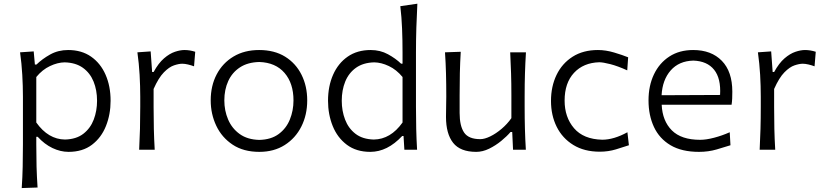

<svg xmlns="http://www.w3.org/2000/svg" viewBox="-20 -794 4372 1018"><path d="M95.2 203.1Q99.1 145.5 100.3 90.3Q101.6 35.2 101.6 -28.8V-280.8Q101.6 -337.4 98.1 -397.5Q94.7 -457.5 86.4 -516.6L158.7 -521.5L165 -451.7H173.3Q203.6 -481.4 246.1 -505.1Q288.6 -528.8 341.3 -528.8Q412.6 -528.8 462.9 -493.7Q513.2 -458.5 539.8 -397.7Q566.4 -336.9 566.4 -259.8Q566.4 -187.5 541.7 -125.7Q517.1 -64 467.5 -26.4Q418 11.2 343.3 11.2Q300.8 11.2 258.3 -9Q215.8 -29.3 179.7 -68.8H172.4V-26.4Q172.4 35.6 173.8 89.1Q175.3 142.6 179.2 200.2ZM324.7 -54.2Q384.3 -55.7 421.9 -84.7Q459.5 -113.8 477.1 -160.2Q494.6 -206.5 494.6 -259.8Q494.6 -315.9 476.1 -361.6Q457.5 -407.2 419.4 -434.6Q381.3 -461.9 322.8 -463.4Q285.6 -462.9 245.1 -443.8Q204.6 -424.8 172.4 -385.7V-144.5Q235.8 -55.2 324.7 -54.2Z M717.8 0Q720.7 -57.6 722.2 -111.1Q723.6 -164.6 723.6 -228.5V-280.8Q723.6 -337.4 720.2 -397.5Q716.8 -457.5 708.5 -516.6L778.8 -521.5L786.6 -412.1H794.4Q820.3 -459.5 849.6 -484.6Q878.9 -509.8 907.2 -519.3Q935.5 -528.8 958 -528.8Q986.3 -528.8 1015.1 -519.5L1008.8 -442.4Q993.2 -448.2 976.6 -452.1Q960 -456.1 946.3 -456.1Q928.2 -456.1 902.6 -447.5Q877 -439 848.9 -410.4Q820.8 -381.8 794.4 -322.3V-226.1Q794.4 -164.1 795.7 -110.8Q796.9 -57.6 800.3 0Z M1355 11.2Q1271 11.2 1213.6 -26.9Q1156.2 -64.9 1126.7 -127.2Q1097.2 -189.5 1097.2 -261.7Q1097.2 -339.4 1128.9 -399.7Q1160.6 -460 1218.3 -494.4Q1275.9 -528.8 1354 -528.8Q1434.6 -528.8 1491.5 -493.7Q1548.3 -458.5 1578.6 -397.9Q1608.9 -337.4 1608.9 -261.7Q1608.9 -185.1 1577.9 -123.3Q1546.9 -61.5 1489.7 -25.1Q1432.6 11.2 1355 11.2ZM1355 -52.2Q1417.5 -53.7 1457.5 -83.3Q1497.6 -112.8 1516.8 -160.2Q1536.1 -207.5 1536.1 -261.7Q1536.1 -352.1 1488.8 -407.2Q1441.4 -462.4 1355 -465.3Q1293.5 -463.9 1252.2 -436.8Q1210.9 -409.7 1190.2 -364.3Q1169.4 -318.8 1169.4 -261.7Q1169.4 -207.5 1189.5 -160.4Q1209.5 -113.3 1250.7 -83.5Q1292 -53.7 1355 -52.2Z M1943.4 11.2Q1869.1 11.2 1819.1 -26.4Q1769 -64 1744.1 -125.7Q1719.2 -187.5 1719.2 -259.8Q1719.2 -336.9 1746.1 -397.7Q1772.9 -458.5 1823.5 -493.7Q1874 -528.8 1945.3 -528.8Q1996.1 -528.8 2037.1 -506.3Q2078.1 -483.9 2106.4 -456.5H2114.3V-515.1Q2114.3 -581.1 2111.8 -642.1Q2109.4 -703.1 2102.5 -761.2L2192.9 -774.4Q2189.5 -710.9 2187.5 -647.2Q2185.5 -583.5 2185.5 -515.1V-228.5Q2185.5 -164.6 2186.8 -111.1Q2188 -57.6 2191.4 0H2124L2119.6 -72.8H2112.3Q2033.7 11.2 1943.4 11.2ZM1961.9 -54.2Q2050.8 -55.2 2114.3 -144.5V-385.7Q2082 -424.8 2041.7 -443.8Q2001.5 -462.9 1963.9 -463.4Q1905.8 -461.9 1867.4 -434.6Q1829.1 -407.2 1810.5 -361.6Q1792 -315.9 1792 -259.8Q1792 -206.5 1809.6 -160.2Q1827.1 -113.8 1864.7 -84.7Q1902.3 -55.7 1961.9 -54.2Z M2504.9 11.2Q2420.4 11.2 2382.6 -36.6Q2344.7 -84.5 2344.7 -174.3Q2344.7 -207.5 2345.5 -233.2Q2346.2 -258.8 2346.2 -282.7Q2346.2 -349.6 2344.7 -404.3Q2343.3 -459 2339.4 -516.6L2422.9 -519.5Q2419.4 -461.9 2418.2 -406.7Q2417 -351.6 2417 -289.6V-194.8Q2417 -126.5 2440.7 -91.3Q2464.4 -56.2 2526.4 -56.2Q2549.3 -56.2 2579.3 -70.8Q2609.4 -85.4 2639.4 -110.8Q2669.4 -136.2 2691.4 -167.5V-289.6Q2691.4 -351.6 2689.7 -405.3Q2688 -459 2685.1 -516.6H2768.6Q2765.1 -459 2763.4 -404.3Q2761.7 -349.6 2761.7 -282.7V-228.5Q2761.7 -164.6 2763.2 -111.1Q2764.6 -57.6 2768.1 0H2700.2L2695.8 -94.2H2687Q2667.5 -71.3 2637.7 -46.9Q2607.9 -22.5 2573.5 -5.6Q2539.1 11.2 2504.9 11.2Z M3160.2 10.3Q3077.6 10.3 3019.8 -25.4Q2961.9 -61 2931.6 -121.8Q2901.4 -182.6 2901.4 -258.8Q2901.4 -335.4 2930.7 -396.5Q2960 -457.5 3015.9 -493.2Q3071.8 -528.8 3150.4 -528.8Q3191.9 -528.8 3236.1 -515.6Q3280.3 -502.4 3310.5 -490.2L3305.7 -420.9Q3255.4 -443.8 3216.1 -453.9Q3176.8 -463.9 3157.2 -463.9Q3073.2 -461.4 3023.4 -407.7Q2973.6 -354 2973.6 -260.7Q2973.6 -172.4 3023.7 -114Q3073.7 -55.7 3172.9 -53.2Q3234.4 -53.2 3306.6 -92.8L3314.5 -23.9Q3286.1 -14.2 3245.6 -2Q3205.1 10.3 3160.2 10.3Z M3686 11.2Q3594.7 11.2 3535.4 -23.9Q3476.1 -59.1 3447.3 -120.8Q3418.5 -182.6 3418.5 -261.7Q3418.5 -339.4 3447.3 -399.7Q3476.1 -460 3529.1 -494.4Q3582 -528.8 3655.3 -528.8Q3751.5 -528.8 3807.1 -471.7Q3862.8 -414.6 3862.8 -308.1Q3862.8 -288.1 3862.1 -271.2Q3861.3 -254.4 3858.9 -238.8H3488.3Q3492.2 -152.8 3542.2 -102.8Q3592.3 -52.7 3692.4 -52.7Q3724.1 -52.7 3766.1 -63.7Q3808.1 -74.7 3849.1 -92.8L3853 -23.9Q3822.8 -14.2 3779.3 -1.5Q3735.8 11.2 3686 11.2ZM3797.9 -290.5Q3803.2 -377.9 3766.4 -424.1Q3729.5 -470.2 3656.2 -472.7Q3580.1 -470.7 3536.1 -420.7Q3492.2 -370.6 3487.8 -289.1Z M4007.8 0Q4010.7 -57.6 4012.2 -111.1Q4013.7 -164.6 4013.7 -228.5V-280.8Q4013.7 -337.4 4010.3 -397.5Q4006.8 -457.5 3998.5 -516.6L4068.8 -521.5L4076.7 -412.1H4084.5Q4110.4 -459.5 4139.6 -484.6Q4168.9 -509.8 4197.3 -519.3Q4225.6 -528.8 4248 -528.8Q4276.4 -528.8 4305.2 -519.5L4298.8 -442.4Q4283.2 -448.2 4266.6 -452.1Q4250 -456.1 4236.3 -456.1Q4218.3 -456.1 4192.6 -447.5Q4167 -439 4138.9 -410.4Q4110.8 -381.8 4084.5 -322.3V-226.1Q4084.5 -164.1 4085.7 -110.8Q4086.9 -57.6 4090.3 0Z"/></svg>

Font: Pinar-DS1-FD Regular
Style: Regular
Weight: 400
Designer: Amin Abedi
Version: Version 3.000